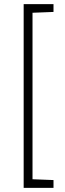

<svg xmlns="http://www.w3.org/2000/svg" viewBox="-20 -763 315 933"><path d="M95 150V-743H240V-705L138 -701V108L240 112V150Z"/></svg>

Font: Saira SemiCondensed ExtraLight
Style: Regular
Weight: 250
Width: 4
Designer: Hector Gatti with collaboration of the Omnibus-Type team
Foundry: Omnibus-Type
Version: Version 1.101